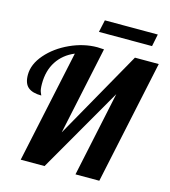

<svg xmlns="http://www.w3.org/2000/svg" viewBox="-130 -1017 994 1121"><g transform="rotate(15 367.0 -456.5)"><path d="M245 -680Q178 -652 141.5 -596Q105 -540 105 -461Q105 -424 112 -409.5Q119 -395 119 -393Q65 -393 38.5 -415.5Q12 -438 12 -490Q12 -554 64.5 -614.5Q117 -675 199 -712.5Q281 -750 363 -750Q377 -750 403 -748L290 -216L590 -748H734L575 0H431L540 -514L244 0H100ZM364 -913H684L669 -839H348Z"/></g></svg>

Font: Lobster
Style: Regular
Weight: 400
Designer: Impallari Type
Foundry: Impallari Type
Version: Version 2.100